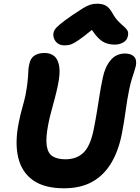

<svg xmlns="http://www.w3.org/2000/svg" viewBox="-20 -1000 753 1033"><path d="M324 13Q219 13 158 -30Q97 -73 78 -152.5Q59 -232 81 -341Q89 -382 100 -420.5Q111 -459 117 -487Q124 -525 127 -549.5Q130 -574 131 -590Q132 -606 132.5 -620Q133 -634 137 -652Q143 -686 164.5 -700.5Q186 -715 220 -715Q251 -715 271.5 -698.5Q292 -682 298.5 -643.5Q305 -605 291 -539Q285 -510 275.5 -473.5Q266 -437 256 -401Q246 -365 240 -333Q225 -257 231.5 -215.5Q238 -174 264 -158.5Q290 -143 332 -143Q392 -143 429 -178.5Q466 -214 484 -303Q495 -359 502 -402Q509 -445 515.5 -487Q522 -529 533 -582Q545 -640 575 -676Q605 -712 653 -712Q685 -712 701 -695.5Q717 -679 711 -646Q707 -630 701.5 -613Q696 -596 689 -574Q682 -552 675 -518Q664 -464 656 -404Q648 -344 636 -282Q618 -189 578.5 -123Q539 -57 476.5 -22Q414 13 324 13ZM327 -756Q308 -756 294.5 -764Q281 -772 273.5 -786.5Q266 -801 267 -818Q268 -829 274.5 -840Q281 -851 303 -869.5Q325 -888 373 -921Q406 -943 427 -956Q448 -969 465 -974.5Q482 -980 502 -980Q534 -980 552 -968Q570 -956 584 -931Q600 -902 616.5 -885.5Q633 -869 646 -858Q659 -847 665.5 -836Q672 -825 668 -806Q664 -784 643.5 -772Q623 -760 598 -760Q569 -760 546 -769.5Q523 -779 501 -804Q479 -829 453 -873L514 -872Q463 -829 431.5 -805Q400 -781 381.5 -770.5Q363 -760 351 -758Q339 -756 327 -756Z"/></svg>

Font: Shantell Sans
Style: Bold Italic
Weight: 700
Italic angle: -11°
Designer: Stephen Nixon, Anya Danilova, Shantell Martin
Foundry: Arrow Type
Version: Version 1.011;[c5ecc13dd]